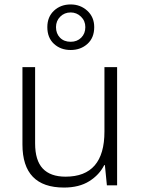

<svg xmlns="http://www.w3.org/2000/svg" viewBox="-20 -834 636 864"><path d="M507 -532V0H461L452 -91H449Q427 -47 381.5 -18.5Q336 10 268 10Q81 10 81 -184V-532H138V-189Q138 -112 172.5 -75.5Q207 -39 275 -39Q450 -39 450 -242V-532ZM298 -609Q253 -609 223 -636.5Q193 -664 193 -712Q193 -758 223 -786Q253 -814 298 -814Q342 -814 373 -785.5Q404 -757 404 -712Q404 -664 373.5 -636.5Q343 -609 298 -609ZM298 -646Q327 -646 345.5 -664.5Q364 -683 364 -712Q364 -740 344.5 -759Q325 -778 298 -778Q270 -778 251 -759Q232 -740 232 -712Q232 -683 250 -664.5Q268 -646 298 -646Z"/></svg>

Font: Noto Sans Lao Looped Light
Style: Regular
Weight: 300
Designer: Mark Frömberg, Ben Mitchell
Foundry: The Fontpad Ltd
Version: Version 1.002; ttfautohint (v1.8.4.7-5d5b)